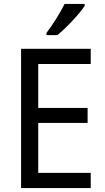

<svg xmlns="http://www.w3.org/2000/svg" viewBox="-20 -964 540 984"><path d="M414 -934V-944H311C289 -899 251 -838 218 -795V-784H274C319 -820 389 -895 414 -934ZM445 0V-78H176V-334H429V-411H176V-636H445V-714H88V0Z"/></svg>

Font: Noto Sans Lao UI SemCond
Style: Regular
Weight: 400
Width: 4
Designer: Monotype Design Team
Foundry: Monotype Imaging Inc.
Version: Version 2.000